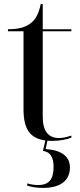

<svg xmlns="http://www.w3.org/2000/svg" viewBox="-20 -679 392 939"><path d="M240 10C272 10 312 2 329 -6V-16C306 -8 286 -4 268 -4C216 -4 189 -39 189 -108V-526H329V-536H189V-659H179C170 -613 154 -582 127 -563C101 -544 67 -536 19 -536V-526H95V-145C95 -46 128 -2 202 8L190 59C227 64 242 91 242 137C242 199 219 226 166 226C149 226 131 223 113 218V229C133 235 156 240 191 240C283 240 322 198 322 140C322 84 278 55 203 50L212 9C221 10 230 10 240 10Z"/></svg>

Font: Noto Serif Display
Style: Regular
Weight: 400
Designer: Monotype Design Team
Foundry: Monotype Imaging Inc.
Version: Version 2.009